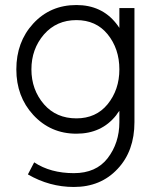

<svg xmlns="http://www.w3.org/2000/svg" viewBox="-20 -532 629 764"><path d="M284 -452Q362 -452 408 -396Q455 -338 455 -256Q455 -175 408 -117Q362 -61 284 -61Q204 -61 155 -117Q105 -175 105 -256Q105 -337 155 -395Q205 -452 284 -452ZM284 -512Q180 -512 112 -438Q45 -365 45 -256Q45 -148 112 -75Q181 0 284 0Q384 0 442 -73Q445 -78 448.5 -82.5Q452 -87 455 -91V-46Q455 37 408 98Q362 157 274 157Q181 157 116 114L91 162Q177 212 274 212Q381 212 448 140Q515 69 515 -46V-500H455V-421Q452 -426 448.5 -430.5Q445 -435 442 -439Q384 -512 284 -512Z"/></svg>

Font: Unageo
Style: Light
Weight: 300
Designer: Richard Sepsi
Foundry: Richard Sepsi
Version: Version 2.000